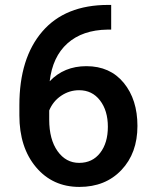

<svg xmlns="http://www.w3.org/2000/svg" viewBox="-20 -734 608 764"><path d="M422.4 -714.4V-616.2H407.7Q308.1 -614.7 248.5 -561.5Q189 -508.3 177.7 -410.6Q234.9 -470.7 323.7 -470.7Q418 -470.7 472.4 -404.3Q526.9 -337.9 526.9 -232.9Q526.9 -124.5 463.1 -57.4Q399.4 9.8 295.9 9.8Q189.5 9.8 123.3 -68.8Q57.1 -147.5 57.1 -274.9V-315.4Q57.1 -502.4 148.2 -608.4Q239.3 -714.4 410.2 -714.4ZM294.9 -375Q255.9 -375 223.4 -353Q190.9 -331.1 175.8 -294.4V-258.3Q175.8 -179.2 209 -132.6Q242.2 -85.9 294.9 -85.9Q347.7 -85.9 378.4 -125.5Q409.2 -165 409.2 -229.5Q409.2 -293.9 377.9 -334.5Q346.7 -375 294.9 -375Z"/></svg>

Font: Vazir Medium
Style: Medium
Weight: 500
Designer: Saber Rastikerdar
Foundry: Saber Rastikerdar
Version: Version 30.0.0